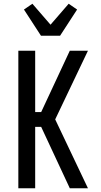

<svg xmlns="http://www.w3.org/2000/svg" viewBox="-20 -1006 540 1026"><path d="M78 0V-735H168V-407H200L353 -735H450L275 -368L450 0H353L200 -328H168V0ZM199 -815 108 -955 153 -986 250 -874 347 -986 392 -955 301 -815Z"/></svg>

Font: Iosevka SS18 Medium
Style: Regular
Weight: 500
Monospace: yes
Designer: Belleve Invis
Foundry: Belleve Invis
Version: Version 25.1.1; ttfautohint (v1.8.4)